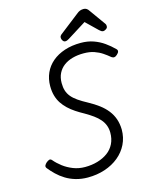

<svg xmlns="http://www.w3.org/2000/svg" viewBox="-177 -1376 1181 1505"><g transform="rotate(-15 414.0 -623.5)"><path d="M344 19Q293 19 248 6Q203 -7 166.5 -29.5Q130 -52 101 -80Q72 -108 49 -137Q41 -149 46.5 -159.5Q52 -170 62 -179Q75 -190 86 -193.5Q97 -197 107 -186Q133 -155 168.5 -128Q204 -101 248.5 -83.5Q293 -66 344 -66Q399 -66 446.5 -80Q494 -94 529.5 -120Q565 -146 584.5 -185.5Q604 -225 604 -275Q604 -307 594 -334Q584 -361 564 -384.5Q544 -408 515 -429Q486 -450 448 -472Q413 -491 382 -511.5Q351 -532 325.5 -556Q300 -580 281.5 -608Q263 -636 253 -671Q243 -706 243 -749Q243 -807 265 -856Q287 -905 329 -940.5Q371 -976 430 -995.5Q489 -1015 561 -1015Q618 -1015 664.5 -998.5Q711 -982 749 -955Q787 -928 819 -896Q830 -886 827.5 -874.5Q825 -863 811 -851Q800 -840 788.5 -838.5Q777 -837 766 -845Q740 -867 711.5 -886Q683 -905 647 -917.5Q611 -930 561 -930Q512 -930 471 -918.5Q430 -907 400 -884.5Q370 -862 353 -828Q336 -794 336 -749Q336 -714 344.5 -687Q353 -660 372 -637Q391 -614 422 -592.5Q453 -571 498 -547Q544 -522 580.5 -494.5Q617 -467 643 -434Q669 -401 682.5 -362Q696 -323 697 -276Q697 -211 670.5 -157Q644 -103 596 -63.5Q548 -24 483.5 -2.5Q419 19 344 19ZM449 -1058Q437 -1058 429 -1070Q421 -1082 421 -1093Q421 -1103 424.5 -1108Q428 -1113 432 -1117L594 -1243Q609 -1256 622.5 -1261Q636 -1266 652 -1266Q665 -1266 675.5 -1259.5Q686 -1253 694 -1240L787 -1110Q792 -1103 792.5 -1097.5Q793 -1092 793 -1087Q793 -1075 780 -1066.5Q767 -1058 758 -1058Q748 -1058 741 -1063Q734 -1068 726 -1075L633 -1165L480 -1069Q473 -1065 465.5 -1061.5Q458 -1058 449 -1058Z"/></g></svg>

Font: Playwrite NZ
Style: Regular
Weight: 400
Designer: Veronika Burian, José Scaglione
Foundry: TypeTogether
Version: Version 1.002